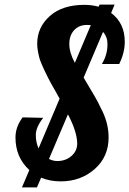

<svg xmlns="http://www.w3.org/2000/svg" viewBox="-20 -781 560 831"><path d="M461 -725Q520 -681 520 -600Q520 -553 496 -504H421Q445 -544 445 -587Q445 -591 445 -594Q445 -621 426 -643L342 -445Q351 -429 372.5 -393.5Q394 -358 403 -340.5Q412 -323 425 -296Q450 -242 450 -186Q450 -102 389.5 -49Q329 4 243 4Q196 4 158 -12L140 30H75L107 -45Q47 -100 47 -186Q47 -232 78 -273L167 -271Q135 -230 135 -197Q135 -164 147 -139L238 -354Q234 -362 220.5 -385.5Q207 -409 202.5 -417Q198 -425 187.5 -445.5Q177 -466 172.5 -476Q168 -486 160.5 -503Q153 -520 150 -532Q141 -568 141 -591Q141 -663 195.5 -711.5Q250 -760 345 -760Q377 -760 407 -752L411 -761H476ZM356 -673Q322 -673 301 -650.5Q280 -628 280 -590.5Q280 -553 304 -509L373 -672Q368 -673 356 -673ZM228 -84Q265 -84 290.5 -107Q316 -130 314 -164Q312 -214 274 -286L192 -93Q210 -84 228 -84Z"/></svg>

Font: Lily Script One
Style: Regular
Weight: 400
Designer: Julia Petretta
Foundry: Julia Petretta
Version: Version 1.002;PS 001.001;hotconv 1.0.70;makeotf.lib2.5.58329